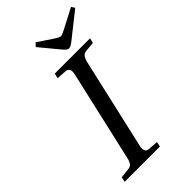

<svg xmlns="http://www.w3.org/2000/svg" viewBox="-266 -972 1055 1055"><g transform="rotate(-45 262.0 -444.0)"><path d="M218 -869 236 -888 326 -828Q349 -813 358 -813Q368 -813 394 -827L511 -888L524 -868L384 -757Q356 -734 342 -734Q329 -734 309 -759ZM40 0 46 -29 101 -35Q119 -36 128.5 -47.5Q138 -59 143 -83L263 -609Q274 -656 241 -659L182 -663L189 -692H463L456 -663L401 -658Q383 -657 374 -645Q365 -633 359 -609L239 -83Q228 -36 261 -33L320 -29L314 0Z"/></g></svg>

Font: Lingua Franca
Style: Italic
Weight: 400
Italic angle: -13°
Version: Version 1.19